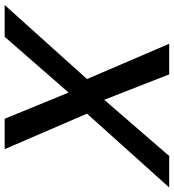

<svg xmlns="http://www.w3.org/2000/svg" viewBox="-20 -748 730 805"><g transform="rotate(90 344.5 -345.0)"><path d="M-37.6 0 272.9 -345.2 125 -689.9H253.4L359.9 -417.5L595.7 -689.9H727.5L418 -345.2L566.9 0H439.5L329.6 -268.1L95.7 0Z"/></g></svg>

Font: Acari Sans SemiBold
Style: Italic
Weight: 600
Italic angle: -13°
Designer: Alfredo Marco Pradil and Stefan Peev
Foundry: Hanken Design Co.
Version: Version 1.045;January 11, 2019;FontCreator 11.5.0.2425 64-bi